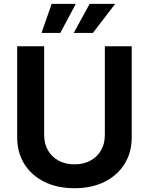

<svg xmlns="http://www.w3.org/2000/svg" viewBox="-20 -968 774 998"><path d="M367.2 10.3Q277.8 10.3 210.7 -22.9Q143.6 -56.2 106.4 -115.7Q69.3 -175.3 69.3 -253.9V-727.5H209.5V-265.6Q209.5 -221.2 229 -187Q248.5 -152.8 283.9 -133.3Q319.3 -113.8 367.2 -113.8Q415 -113.8 450.4 -133.3Q485.8 -152.8 505.4 -187Q524.9 -221.2 524.9 -265.6V-727.5H664.6V-253.9Q664.6 -175.3 627.4 -115.7Q590.3 -56.2 523.4 -22.9Q456.5 10.3 367.2 10.3ZM293.5 -796.9H195.8L248.5 -947.8H374ZM462.9 -796.9H363.3L445.8 -947.8H578.6Z"/></svg>

Font: Inter
Style: 650
Weight: 650
Designer: Rasmus Andersson
Foundry: rsms
Version: Version 4.001;git-66647c0bb